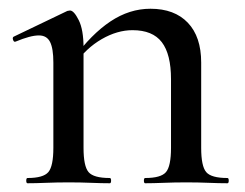

<svg xmlns="http://www.w3.org/2000/svg" viewBox="-20 -419 560 439"><path d="M312 0Q309 0 309 -6Q309 -12 312 -12Q348 -12 359.5 -25.5Q371 -39 371 -81V-238Q371 -295 350 -322.5Q329 -350 283 -350Q248 -350 212.5 -329.5Q177 -309 152 -273L148 -285Q189 -341 232.5 -370Q276 -399 324 -399Q379 -399 409.5 -367Q440 -335 440 -276V-81Q440 -39 451.5 -25.5Q463 -12 500 -12Q503 -12 503 -6Q503 0 500 0Q481 0 457 -1Q433 -2 406 -2Q379 -2 354.5 -1Q330 0 312 0ZM43 0Q40 0 40 -6Q40 -12 43 -12Q79 -12 90.5 -25.5Q102 -39 102 -81V-276Q102 -308 94.5 -323Q87 -338 69 -338Q59 -338 46 -334.5Q33 -331 16 -324Q12 -322 10 -327.5Q8 -333 11 -335L134 -394Q138 -395 140 -395Q149 -395 160 -373Q171 -351 171 -310V-81Q171 -39 182.5 -25.5Q194 -12 231 -12Q234 -12 234 -6Q234 0 231 0Q212 0 188 -1Q164 -2 137 -2Q110 -2 85.5 -1Q61 0 43 0Z"/></svg>

Font: Cormorant Infant Light Medium
Style: Regular
Weight: 500
Version: Version 4.001